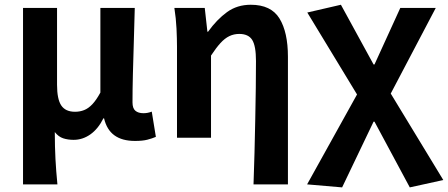

<svg xmlns="http://www.w3.org/2000/svg" viewBox="-20 -594 1932 828"><path d="M79.3 201.1V-559.8H226V-228.7Q226 -165.8 244.4 -138.9Q262.7 -112 303.6 -112Q324.8 -112 343 -119.3Q361.3 -126.5 378.4 -144.6Q395.5 -162.8 412.9 -194.8V-559.8H561.2Q559.7 -491.7 557.2 -417.3Q554.8 -342.9 553.1 -274Q551.4 -205.1 551.4 -152.6Q551.4 -126.6 564 -116.2Q576.5 -105.8 598.8 -105.8Q606.8 -105.8 615.7 -107.3Q624.5 -108.8 634.5 -112.6L652.2 -3.8Q635.8 3.3 615.3 8.5Q594.8 13.8 562.3 13.8Q506.6 13.8 473.4 -10.4Q440.2 -34.5 428.7 -83.8H426Q403.2 -38.1 369.8 -14.5Q336.3 9.1 297.4 9.1Q273.1 9.1 252.7 2.5Q232.3 -4.1 216.3 -24.5Q216.3 9.1 217.1 37.5Q217.9 65.9 219.2 91.9Q220.5 117.8 222.6 144.4Q224.8 171 227.6 201.1Z M1073.3 201.1Q1075.9 135.1 1077.6 63Q1079.2 -9 1080.8 -79.8Q1082.4 -150.6 1083.1 -214.8Q1083.9 -278.9 1083.9 -330.9Q1083.9 -396 1067.6 -421.9Q1051.3 -447.7 1011.7 -447.7Q988.7 -447.7 969 -438.2Q949.3 -428.7 930.6 -408.2Q911.9 -387.7 890 -354.4V0H743.3V-392.9Q743.3 -426.4 741.2 -470.4Q739.1 -514.3 732 -559.8H863L874.4 -457.2H877.2Q915.2 -510 959 -541.8Q1002.8 -573.5 1061.5 -573.5Q1148.9 -573.5 1185.3 -514.3Q1221.7 -455 1221.7 -349.1V201.1Z M1455.4 214.1 1304.4 201.1 1519.7 -186.6 1305.2 -540 1450.2 -573.5 1591 -316H1595L1706.3 -559.8H1859.2L1665.1 -190.5L1891.7 182.4L1747.2 214.1L1595 -69.3H1591Z"/></svg>

Font: Noto Sans SC Thin
Style: Regular
Weight: 100
Designer: Ryoko NISHIZUKA 西塚涼子 (kana, bopomofo & ideographs); Paul D. Hunt (Latin, Greek & Cyrillic); Sandoll Communications 산돌커뮤니
Foundry: Adobe
Version: Version 2.004-H2;hotconv 1.0.118;makeotfexe 2.5.65603